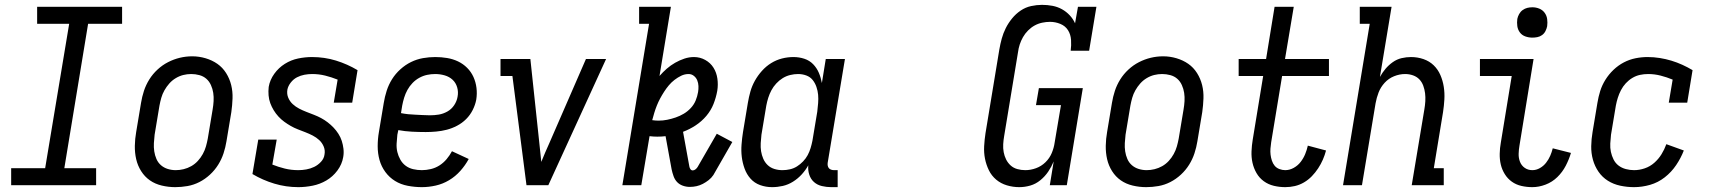

<svg xmlns="http://www.w3.org/2000/svg" viewBox="-20 -763 7040 791"><path d="M26 0V-70H166L265 -665H133V-735H483V-665H343L245 -70H376V0Z M702 8Q674 8 646.5 1.5Q619 -5 597.5 -20Q576 -35 561.5 -58Q547 -81 541 -107.5Q535 -134 535.5 -162.5Q536 -191 541 -219L561 -339Q565 -364 573 -388.5Q581 -413 595 -435.5Q609 -458 629 -476.5Q649 -495 672.5 -507Q696 -519 721 -525Q746 -531 772 -531Q800 -531 827 -523Q854 -515 875.5 -500Q897 -485 911.5 -462Q926 -439 932.5 -412.5Q939 -386 938 -357.5Q937 -329 933 -301L913 -181Q909 -156 901 -131.5Q893 -107 879 -84.5Q865 -62 845 -43.5Q825 -25 801.5 -13Q778 -1 752.5 3.5Q727 8 702 8ZM704 -62Q720 -62 736.5 -66Q753 -70 768 -78.5Q783 -87 795 -100Q807 -113 815.5 -128.5Q824 -144 828.5 -160Q833 -176 836 -192L856 -312Q859 -329 860 -346.5Q861 -364 858.5 -380.5Q856 -397 849 -412.5Q842 -428 830 -438.5Q818 -449 801.5 -453.5Q785 -458 768 -458Q751 -458 735 -454Q719 -450 704 -441Q689 -432 677.5 -419Q666 -406 657.5 -391Q649 -376 644.5 -360Q640 -344 637 -328L617 -208Q615 -191 614 -173.5Q613 -156 615.5 -139.5Q618 -123 624.5 -108Q631 -93 643 -82.5Q655 -72 671 -67Q687 -62 704 -62Z M1209 8Q1158 8 1110 -6.5Q1062 -21 1020 -46L1044 -188H1120L1102 -85Q1127 -75 1153.5 -68.5Q1180 -62 1209 -62Q1225 -62 1242 -65Q1259 -68 1274.5 -75.5Q1290 -83 1302.5 -96.5Q1315 -110 1317 -127Q1320 -144 1313.5 -159.5Q1307 -175 1295 -186Q1283 -197 1268.5 -204.5Q1254 -212 1238.5 -218Q1223 -224 1207.5 -230Q1192 -236 1178 -244Q1164 -252 1151 -261.5Q1138 -271 1127 -283Q1116 -295 1107.5 -309Q1099 -323 1093.5 -338Q1088 -353 1086.5 -370Q1085 -387 1087 -405Q1092 -434 1110 -459Q1128 -484 1153.5 -500Q1179 -516 1208 -522Q1237 -528 1265 -528Q1317 -528 1364 -513.5Q1411 -499 1453 -474L1431 -340H1355L1371 -435Q1346 -445 1320 -451.5Q1294 -458 1266 -458Q1250 -458 1234 -455Q1218 -452 1203.5 -444.5Q1189 -437 1178 -423Q1167 -409 1164 -394Q1161 -376 1167.5 -360.5Q1174 -345 1186 -334Q1198 -323 1212.5 -315.5Q1227 -308 1242.5 -302Q1258 -296 1273.5 -290Q1289 -284 1303 -276.5Q1317 -269 1330 -259Q1343 -249 1354 -237.5Q1365 -226 1374 -212Q1383 -198 1388 -182.5Q1393 -167 1395 -150Q1397 -133 1394 -116Q1389 -86 1370 -60.5Q1351 -35 1324.5 -19.5Q1298 -4 1268 2Q1238 8 1209 8Z M1718 8Q1689 8 1660 2.5Q1631 -3 1607.5 -17.5Q1584 -32 1567.5 -54.5Q1551 -77 1543.5 -104Q1536 -131 1536 -160.5Q1536 -190 1541 -219L1561 -339Q1565 -364 1573 -389Q1581 -414 1595 -436.5Q1609 -459 1629.5 -477.5Q1650 -496 1673.5 -507.5Q1697 -519 1722.5 -523.5Q1748 -528 1773 -528Q1798 -528 1822 -524Q1846 -520 1867 -510Q1888 -500 1904.5 -483.5Q1921 -467 1930.5 -446Q1940 -425 1943 -401Q1946 -377 1942 -352Q1938 -331 1927.5 -310Q1917 -289 1900.5 -272.5Q1884 -256 1863 -245Q1842 -234 1820.5 -228.5Q1799 -223 1777 -221Q1755 -219 1734 -219Q1705 -219 1676.5 -220.5Q1648 -222 1621 -227L1617 -208Q1615 -190 1614 -171.5Q1613 -153 1617 -136.5Q1621 -120 1629.5 -105Q1638 -90 1651.5 -80Q1665 -70 1682.5 -66Q1700 -62 1718 -62Q1736 -62 1755 -66.5Q1774 -71 1790.5 -81.5Q1807 -92 1820 -107.5Q1833 -123 1842 -140L1911 -108Q1897 -82 1876.5 -59Q1856 -36 1830 -20.5Q1804 -5 1775 1.5Q1746 8 1718 8ZM1751 -288Q1770 -288 1788 -291Q1806 -294 1823 -303.5Q1840 -313 1851 -329.5Q1862 -346 1865 -364Q1869 -384 1863.5 -403Q1858 -422 1844.5 -434.5Q1831 -447 1812 -452.5Q1793 -458 1773 -458Q1756 -458 1739.5 -454.5Q1723 -451 1707.5 -442.5Q1692 -434 1679.5 -421Q1667 -408 1658.5 -392.5Q1650 -377 1645 -360.5Q1640 -344 1637 -328L1632 -297Q1647 -294 1661.5 -292.5Q1676 -291 1691 -290.5Q1706 -290 1721 -289Q1736 -288 1751 -288Z M2149 0 2091 -450H2042V-520H2165L2202 -173Q2204 -154 2206 -134.5Q2208 -115 2210 -96Q2218 -115 2226 -134.5Q2234 -154 2243 -173L2394 -520H2477L2239 0Z M2822 7Q2807 7 2793 2Q2779 -3 2769.5 -13Q2760 -23 2755 -37Q2750 -51 2747 -65L2722 -202Q2714 -201 2705.5 -200.5Q2697 -200 2688 -200Q2680 -200 2672 -200.5Q2664 -201 2656 -202L2622 0H2544L2654 -665H2613V-735H2744L2697 -450Q2711 -466 2727 -480Q2743 -494 2761.5 -504.5Q2780 -515 2799.5 -521.5Q2819 -528 2839 -528Q2864 -528 2885.5 -516Q2907 -504 2919.5 -484Q2932 -464 2935.5 -439Q2939 -414 2935 -389Q2930 -361 2919.5 -334.5Q2909 -308 2890 -285.5Q2871 -263 2846 -246.5Q2821 -230 2794 -220L2820 -77Q2821 -71 2824.5 -66Q2828 -61 2834 -61Q2840 -61 2845.5 -65.5Q2851 -70 2854 -75L2933 -212L2997 -178L2919 -42Q2911 -30 2899.5 -21Q2888 -12 2875.5 -5.5Q2863 1 2849.5 4Q2836 7 2822 7ZM2693 -266Q2711 -266 2728.5 -269.5Q2746 -273 2763.5 -279Q2781 -285 2797 -294.5Q2813 -304 2826 -318Q2839 -332 2846 -349Q2853 -366 2856 -384Q2858 -396 2857.5 -408.5Q2857 -421 2852.5 -432Q2848 -443 2838.5 -450.5Q2829 -458 2817 -458Q2801 -458 2786.5 -451Q2772 -444 2759 -434Q2746 -424 2735.5 -411.5Q2725 -399 2716 -385Q2707 -371 2699.5 -357Q2692 -343 2686 -328Q2680 -313 2675.5 -298Q2671 -283 2667 -268Q2674 -267 2680.5 -266.5Q2687 -266 2693 -266Z M3161 8Q3161 8 3161 8Q3161 8 3161 8Q3135 8 3111.5 -0.5Q3088 -9 3072 -27Q3056 -45 3047.5 -68.5Q3039 -92 3036 -116.5Q3033 -141 3035 -167.5Q3037 -194 3041 -219L3061 -339Q3065 -363 3071.5 -386Q3078 -409 3090 -430.5Q3102 -452 3119 -471Q3136 -490 3157 -503Q3178 -516 3201.5 -522Q3225 -528 3249 -528Q3272 -528 3293.5 -521Q3315 -514 3330 -498.5Q3345 -483 3353.5 -463Q3362 -443 3366 -421L3382 -520H3461L3390 -93Q3389 -87 3390 -81Q3391 -75 3394.5 -70.5Q3398 -66 3404 -64Q3410 -62 3416 -62H3431V8H3404Q3385 8 3366 3.5Q3347 -1 3333.5 -13Q3320 -25 3314 -43.5Q3308 -62 3310 -82Q3299 -62 3283 -44.5Q3267 -27 3247 -14.5Q3227 -2 3205 3Q3183 8 3161 8ZM3204 -62Q3219 -62 3234.5 -65.5Q3250 -69 3263.5 -77.5Q3277 -86 3288.5 -98Q3300 -110 3307.5 -124Q3315 -138 3319.5 -153Q3324 -168 3327 -183L3347 -303Q3349 -320 3350.5 -338Q3352 -356 3350.5 -372.5Q3349 -389 3343.5 -405Q3338 -421 3328 -433.5Q3318 -446 3302 -452Q3286 -458 3268 -458Q3252 -458 3235.5 -454Q3219 -450 3204.5 -441Q3190 -432 3178 -419Q3166 -406 3158 -391Q3150 -376 3145 -360Q3140 -344 3137 -328L3117 -208Q3115 -191 3114 -173.5Q3113 -156 3115.5 -140Q3118 -124 3124.5 -109Q3131 -94 3142.5 -83Q3154 -72 3170 -67Q3186 -62 3203 -62Z M4179 8Q4153 8 4128 0.5Q4103 -7 4084 -23Q4065 -39 4054 -61.5Q4043 -84 4038 -109Q4033 -134 4034.5 -161Q4036 -188 4040 -214L4097 -559Q4101 -582 4107 -604Q4113 -626 4123.5 -647Q4134 -668 4149.5 -687Q4165 -706 4185 -719.5Q4205 -733 4228 -738Q4251 -743 4273 -743Q4295 -743 4316 -739Q4337 -735 4355 -725Q4373 -715 4387 -700Q4401 -685 4409 -667L4421 -735H4497L4467 -554H4391Q4394 -576 4392.5 -598.5Q4391 -621 4380 -638.5Q4369 -656 4348.5 -664.5Q4328 -673 4306 -673Q4290 -673 4273.5 -669.5Q4257 -666 4242.5 -658Q4228 -650 4215.5 -637.5Q4203 -625 4194.5 -610Q4186 -595 4181 -579.5Q4176 -564 4174 -548L4117 -203Q4114 -186 4113 -169Q4112 -152 4115 -136Q4118 -120 4125 -106Q4132 -92 4143.5 -81.5Q4155 -71 4171 -66.5Q4187 -62 4204 -62Q4226 -62 4248 -70Q4270 -78 4287 -94.5Q4304 -111 4313 -132.5Q4322 -154 4325 -176L4351 -330H4248L4260 -400H4441L4375 0H4305L4321 -98Q4312 -76 4298.5 -56Q4285 -36 4266 -20.5Q4247 -5 4224.5 1.5Q4202 8 4179 8Z M4702 8Q4674 8 4646.5 1.5Q4619 -5 4597.5 -20Q4576 -35 4561.5 -58Q4547 -81 4541 -107.5Q4535 -134 4535.5 -162.5Q4536 -191 4541 -219L4561 -339Q4565 -364 4573 -388.5Q4581 -413 4595 -435.5Q4609 -458 4629 -476.5Q4649 -495 4672.5 -507Q4696 -519 4721 -525Q4746 -531 4772 -531Q4800 -531 4827 -523Q4854 -515 4875.5 -500Q4897 -485 4911.5 -462Q4926 -439 4932.5 -412.5Q4939 -386 4938 -357.5Q4937 -329 4933 -301L4913 -181Q4909 -156 4901 -131.5Q4893 -107 4879 -84.5Q4865 -62 4845 -43.5Q4825 -25 4801.5 -13Q4778 -1 4752.5 3.5Q4727 8 4702 8ZM4704 -62Q4720 -62 4736.5 -66Q4753 -70 4768 -78.5Q4783 -87 4795 -100Q4807 -113 4815.5 -128.5Q4824 -144 4828.5 -160Q4833 -176 4836 -192L4856 -312Q4859 -329 4860 -346.5Q4861 -364 4858.5 -380.5Q4856 -397 4849 -412.5Q4842 -428 4830 -438.5Q4818 -449 4801.5 -453.5Q4785 -458 4768 -458Q4751 -458 4735 -454Q4719 -450 4704 -441Q4689 -432 4677.5 -419Q4666 -406 4657.5 -391Q4649 -376 4644.5 -360Q4640 -344 4637 -328L4617 -208Q4615 -191 4614 -173.5Q4613 -156 4615.5 -139.5Q4618 -123 4624.5 -108Q4631 -93 4643 -82.5Q4655 -72 4671 -67Q4687 -62 4704 -62Z M5275 8Q5251 8 5228 2.5Q5205 -3 5186.5 -16.5Q5168 -30 5156.5 -50Q5145 -70 5140 -92.5Q5135 -115 5136 -139.5Q5137 -164 5141 -188L5184 -450H5083V-520H5196L5231 -735H5310L5274 -520H5455V-450H5262L5217 -177Q5215 -164 5214 -151Q5213 -138 5214.5 -125.5Q5216 -113 5220 -101Q5224 -89 5231.5 -80Q5239 -71 5251 -66.5Q5263 -62 5275 -62Q5293 -62 5310 -71.5Q5327 -81 5338.5 -96Q5350 -111 5357 -128Q5364 -145 5368 -163L5443 -143Q5438 -124 5430 -105.5Q5422 -87 5410.5 -69.5Q5399 -52 5384.5 -37Q5370 -22 5352 -11.5Q5334 -1 5314.5 3.5Q5295 8 5275 8Z M5513 0 5623 -665H5582V-735H5713L5665 -446Q5675 -464 5688 -479.5Q5701 -495 5718 -507Q5735 -519 5754.5 -523.5Q5774 -528 5793 -528Q5820 -528 5844.5 -519.5Q5869 -511 5886.5 -494Q5904 -477 5914 -454Q5924 -431 5928 -405.5Q5932 -380 5930.5 -353.5Q5929 -327 5925 -301L5887 -70H5928V0H5796L5848 -312Q5851 -329 5852 -346Q5853 -363 5851 -379Q5849 -395 5843.5 -410Q5838 -425 5827.5 -436Q5817 -447 5801.5 -452.5Q5786 -458 5769 -458Q5746 -458 5723.5 -449Q5701 -440 5684.5 -422Q5668 -404 5659.5 -382Q5651 -360 5647 -337L5591 0Z M6293 8Q6270 8 6248 3Q6226 -2 6208.5 -14.5Q6191 -27 6179.5 -45.5Q6168 -64 6163 -85Q6158 -106 6158.5 -129.5Q6159 -153 6163 -175L6208 -450H6077V-520H6298L6240 -164Q6237 -147 6236.5 -129.5Q6236 -112 6242 -96.5Q6248 -81 6261.5 -71.5Q6275 -62 6293 -62Q6309 -62 6324 -70.5Q6339 -79 6349.5 -92.5Q6360 -106 6366.5 -121Q6373 -136 6377 -152L6452 -133Q6444 -106 6430.5 -80Q6417 -54 6396 -33.5Q6375 -13 6347.5 -2.5Q6320 8 6293 8ZM6293 -608Q6278 -608 6264 -613Q6250 -618 6241.5 -629.5Q6233 -641 6231 -655.5Q6229 -670 6231 -685Q6233 -695 6238.5 -705Q6244 -715 6253 -721.5Q6262 -728 6272 -730.5Q6282 -733 6293 -733Q6308 -733 6321.5 -727.5Q6335 -722 6343.5 -710.5Q6352 -699 6354 -684.5Q6356 -670 6354 -655Q6352 -645 6347 -635Q6342 -625 6333 -618.5Q6324 -612 6313.5 -610Q6303 -608 6293 -608Z M6712 8Q6683 8 6655 2Q6627 -4 6604 -18.5Q6581 -33 6565.5 -55.5Q6550 -78 6542.5 -105Q6535 -132 6535.5 -161Q6536 -190 6541 -219L6561 -339Q6565 -364 6572.5 -388Q6580 -412 6594 -434.5Q6608 -457 6627.5 -475.5Q6647 -494 6670 -506Q6693 -518 6718 -523Q6743 -528 6768 -528Q6793 -528 6818 -524Q6843 -520 6866 -513Q6889 -506 6911 -496Q6933 -486 6953 -474L6931 -340H6855L6871 -435Q6847 -445 6821.5 -451.5Q6796 -458 6770 -458Q6753 -458 6736.5 -454.5Q6720 -451 6705 -442Q6690 -433 6678 -420Q6666 -407 6658 -391.5Q6650 -376 6645 -360Q6640 -344 6637 -328L6617 -208Q6615 -190 6614 -172Q6613 -154 6616.5 -137.5Q6620 -121 6627.5 -106Q6635 -91 6648 -81Q6661 -71 6678 -66.5Q6695 -62 6712 -62Q6734 -62 6756 -69.5Q6778 -77 6795.5 -92.5Q6813 -108 6825 -127.5Q6837 -147 6845 -169L6917 -143Q6905 -112 6885.5 -83Q6866 -54 6838.5 -32.5Q6811 -11 6778 -1.5Q6745 8 6712 8Z"/></svg>

Font: Iosevka Gothic
Style: Italic
Weight: 400
Italic angle: -9°
Monospace: yes
Designer: Belleve Invis
Foundry: Belleve Invis
Version: Version 15.5.1; ttfautohint (v1.8.4)